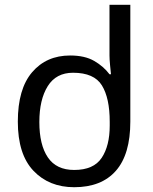

<svg xmlns="http://www.w3.org/2000/svg" viewBox="-20 -780 645 810"><path d="M293 9.8Q187 9.8 121.1 -59.6Q55.2 -128.9 55.2 -267.1Q55.2 -404.8 115.5 -475.3Q175.8 -545.9 275.9 -545.9Q337.9 -545.9 377.4 -522.9Q417 -500 441.9 -466.8H448.2Q446.8 -480 444.3 -505.4Q441.9 -530.8 441.9 -545.9V-759.8H529.8V-267.1Q529.8 -128.9 469 -59.6Q408.2 9.8 293 9.8ZM293 -63Q375 -63 408.9 -114Q442.9 -165 442.9 -250V-266.1Q442.9 -366.2 409.9 -419.7Q377 -473.1 288.1 -473.1Q216.8 -473.1 181.4 -416.5Q146 -359.9 146 -265.1Q146 -168.9 181.9 -116Q217.8 -63 293 -63Z"/></svg>

Font: Kurinto Seri
Style: Regular
Weight: 400
Designer: Kurinto was developed by Clint Goss from a range of fonts that are compatible with the SIL Open Font License Version 1.1
Foundry: Clinton F. Goss
Version: Version 2.196; July 25, 2020